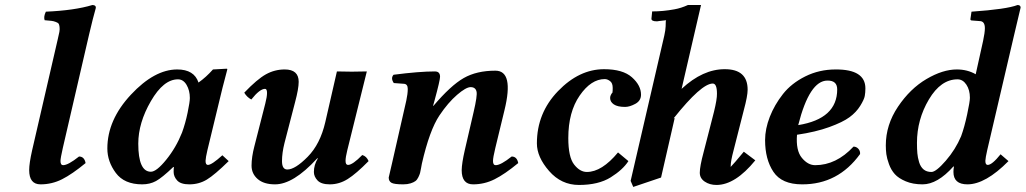

<svg xmlns="http://www.w3.org/2000/svg" viewBox="-20 -718 4049 758"><path d="M208 -563Q212.4 -581.5 214.4 -592Q216.3 -602.5 215.1 -611.6Q213.9 -620.6 211.7 -624.3Q209.5 -627.9 200.4 -631.3Q191.4 -634.8 183.1 -635.7Q174.8 -636.7 156.2 -638.2Q151.4 -652.3 161.1 -671.9Q274.4 -676.8 344.7 -698.2Q352.1 -698.2 355.7 -694.8Q359.4 -691.4 357.9 -685.1Q347.2 -647.9 332 -583L228 -133.8Q218.8 -93.3 218.8 -82.5Q218.8 -65.9 229 -65.9Q249 -65.9 292 -100.1Q313 -100.1 317.9 -74.2Q264.6 -30.3 224.9 -10.3Q185.1 9.8 140.1 9.8Q95.2 9.8 95.2 -46.4Q95.2 -73.2 106.9 -125Z M698.7 -194.8Q711.9 -231 720.7 -273.4Q729.5 -315.9 729.5 -331.1Q729.5 -360.8 716.6 -382.8Q703.6 -404.8 682.6 -404.8Q625.5 -404.8 575.7 -318.8Q525.9 -232.9 525.9 -150.9Q525.9 -40 575.7 -40Q597.7 -40 636.2 -87.4Q674.8 -134.8 698.7 -194.8ZM665.5 -39.1Q665.5 -52.2 666.5 -58.1L664.6 -59.1Q619.6 -16.1 595.7 -3.2Q571.8 9.8 541.5 9.8Q470.7 9.8 437.3 -35.2Q403.8 -80.1 403.8 -131.8Q403.8 -244.6 496.8 -344.2Q589.8 -443.8 679.7 -443.8Q746.6 -443.8 763.7 -392.1Q793.5 -413.1 820.8 -443.8L875.5 -446.8Q877.4 -446.8 877.4 -443.8Q855 -359.9 846.2 -320.8L798.8 -125Q792 -96.2 791.5 -83Q791.5 -66.9 800.8 -66.9Q815.9 -66.9 857.9 -105L882.8 -82Q827.6 -27.8 796.6 -9Q765.6 9.8 727.5 9.8Q693.4 9.8 679.4 -5.6Q665.5 -21 665.5 -39.1Z M1145 -314.9 1103 -152.8Q1093.3 -113.8 1093.3 -82Q1093.3 -48.8 1114.3 -48.8Q1145 -48.8 1194.6 -98.9Q1244.1 -148.9 1264.2 -235.8Q1294.9 -372.1 1310.1 -436Q1368.2 -434.1 1428.2 -436L1351.1 -125Q1344.2 -97.2 1344.2 -83Q1344.2 -66.9 1354 -66.9Q1372.1 -66.9 1410.2 -106Q1427.2 -101.1 1435.1 -82Q1386.2 -32.2 1352.8 -11.2Q1319.3 9.8 1282.2 9.8Q1248 9.8 1233.6 -5.6Q1219.2 -21 1219.2 -39.1Q1219.2 -66.9 1234.4 -91.8Q1234.9 -92.3 1234.9 -93.3Q1233.9 -94.2 1231.4 -91.8Q1137.7 10.3 1065.4 9.8Q1021.5 9.8 997.3 -11.2Q973.1 -32.2 973.1 -64Q973.1 -98.1 984.4 -141.1L1027.3 -309.1Q1034.2 -335.9 1034.2 -351.1Q1034.2 -367.2 1026.4 -367.2Q1005.4 -367.2 972.2 -325.2Q955.1 -334 944.3 -352.1Q995.1 -405.3 1029.8 -424.6Q1064.5 -443.8 1104 -443.8Q1159.2 -443.8 1159.2 -395Q1159.2 -368.2 1145 -314.9Z M1814.9 -125 1849.6 -274.9Q1865.2 -341.3 1861.3 -356.4Q1857.4 -374 1837.9 -374Q1819.8 -374 1784.4 -343.5Q1749 -313 1714.8 -262.2Q1675.8 -204.1 1645.5 -71.8Q1644.5 -67.4 1642.3 -54.4Q1640.1 -41.5 1638.4 -35.2Q1636.7 -28.8 1631.8 -18.6Q1627 -8.3 1620.1 -3.2Q1613.3 2 1600.8 5.9Q1588.4 9.8 1571.8 9.8Q1535.6 9.8 1525.1 3.4Q1514.6 -2.9 1514.6 -17.1Q1514.6 -19 1527.3 -71.8L1584 -320.8Q1589.8 -347.7 1589.8 -366.9Q1589.8 -386.2 1574.7 -387.2L1534.7 -390.1Q1521.5 -409.2 1533.7 -422.9Q1635.7 -436 1696.8 -436Q1717.3 -436 1717.3 -415Q1717.3 -400.9 1695.3 -320.3L1689.9 -300.8L1690.9 -299.8Q1759.8 -380.9 1810.8 -409.9Q1861.8 -439 1935.8 -439Q2009.8 -439 1971.7 -283.2L1935.5 -133.8Q1926.3 -95.7 1926.3 -82.5Q1926.3 -65.9 1937 -65.9Q1957 -65.9 2000 -100.1Q2021 -100.1 2025.9 -74.2Q1972.7 -30.3 1932.6 -10.3Q1892.6 9.8 1847.7 9.8Q1802.7 9.8 1802.7 -46.4Q1803.2 -73.7 1814.9 -125Z M2265.6 12.2Q2195.8 12.2 2147.7 -43Q2099.6 -98.1 2099.6 -151.9Q2099.6 -272 2183.1 -358.4Q2266.6 -444.8 2364.7 -444.8Q2439 -444.8 2474.9 -412.8Q2510.7 -380.9 2510.7 -344.2Q2510.7 -320.3 2488.3 -308.1Q2465.8 -295.9 2447.8 -295.9Q2418 -295.9 2403.3 -305.9Q2388.7 -315.9 2388.7 -331.1Q2388.7 -342.3 2398.9 -354H2397.9Q2398.9 -355 2398.9 -371.1Q2398.9 -390.1 2388.4 -397.9Q2377.9 -405.8 2367.7 -405.8Q2313.5 -405.8 2268.6 -340.8Q2223.6 -275.9 2223.6 -172.9Q2223.6 -97.7 2246.6 -68.4Q2269.5 -39.1 2296.9 -39.1Q2356 -39.1 2419.9 -116.2L2460.9 -82Q2439 -47.9 2390.9 -17.8Q2342.8 12.2 2265.6 12.2ZM2469.7 -3.9 2602.5 -577.1Q2607.4 -599.1 2607.9 -613.8Q2607.9 -637.7 2609.9 -638.2Q2601.1 -637.2 2580.6 -634.8Q2577.6 -633.8 2572.8 -633.8Q2551.8 -633.8 2551.8 -644L2554.7 -672.9Q2597.7 -672.9 2642.6 -681.2Q2669.4 -686 2695.8 -698.2H2747.6L2670.9 -367.2Q2754.9 -445.3 2841.8 -444.8Q2931.6 -444.8 2931.6 -363.8Q2931.6 -338.9 2916.5 -283.2Q2897.5 -208 2876 -124Q2864.7 -82 2864.7 -62V-59.1Q2877 -71.3 2916.5 -119.1L2961.9 -85Q2882.8 12.2 2808.6 12.2Q2781.7 12.2 2762.2 -1Q2742.7 -14.2 2742.7 -36.1Q2742.7 -61 2757.8 -117.2Q2765.6 -147 2780.3 -204.6Q2794.9 -262.2 2798.8 -276.9Q2811 -326.7 2810.5 -348.1Q2810.5 -388.2 2793.9 -388.2Q2749 -388.2 2639.6 -251L2643.6 -252Q2634.8 -211.9 2616.7 -134.5Q2598.6 -57.1 2589.8 -17.1L2480 20Z M3285.2 -365.2Q3285.2 -400.4 3246.6 -399.9Q3175.8 -399.9 3131.3 -224.1Q3285.2 -249 3285.2 -365.2ZM3396.5 -369.1Q3396.5 -353 3394 -339.1Q3391.6 -325.2 3376 -300Q3360.4 -274.9 3334 -255.4Q3307.6 -235.8 3253.9 -216.3Q3200.2 -196.8 3126.5 -186Q3121.6 -124 3145.5 -95Q3169.4 -65.9 3198.2 -65.9Q3281.2 -65.9 3349.6 -139.2Q3360.8 -139.2 3368.7 -130.6Q3376.5 -122.1 3375.5 -109.9Q3288.6 10.3 3146.5 9.8Q3066.4 9.8 3033.4 -39.6Q3000.5 -88.9 3000.5 -165Q3000.5 -209 3019 -256.6Q3037.6 -304.2 3071 -346.7Q3104.5 -389.2 3159.4 -416.5Q3214.4 -443.8 3279.3 -443.8Q3396.5 -444.3 3396.5 -369.1Z M3809.1 -332Q3809.1 -362.8 3795.2 -383.8Q3781.2 -404.8 3760.3 -404.8Q3694.3 -404.8 3647.2 -325.4Q3600.1 -246.1 3600.1 -153.8Q3600.1 -129.9 3601.6 -113Q3603 -96.2 3608.6 -77.6Q3614.3 -59.1 3626.2 -49.1Q3638.2 -39.1 3657.2 -39.1Q3675.3 -39.1 3713.9 -83.5Q3752.4 -127.9 3774.4 -180.2Q3787.6 -216.3 3798.3 -266.6Q3809.1 -316.9 3809.1 -332ZM3984.4 -583 3877.4 -125Q3870.6 -95.2 3870.1 -83Q3870.1 -66.9 3879.4 -66.9Q3896.5 -66.9 3930.2 -108.9L3961.4 -82Q3870.6 9.8 3799.3 9.8Q3744.1 9.8 3744.1 -39.1Q3744.1 -50.3 3746.1 -60.1L3744.1 -61Q3681.2 9.8 3622.1 9.8Q3584 9.8 3555.7 -2.2Q3527.3 -14.2 3512.7 -30.5Q3498 -46.9 3489.7 -69.8Q3481.4 -92.8 3479.2 -109.4Q3477.1 -126 3477.1 -144Q3477.1 -225.1 3525.1 -296.6Q3573.2 -368.2 3637.7 -406Q3702.1 -443.8 3757.3 -443.8Q3799.3 -443.8 3832 -424.8L3861.3 -557.1Q3868.2 -589.4 3868.2 -606.9Q3868.2 -634.8 3847.2 -634.8L3816.4 -637.2Q3811.5 -637.2 3811 -642.1L3815.4 -671.9Q3954.6 -681.6 3997.1 -698.2Q4009.3 -698.2 4009.3 -688Q3999.5 -647 3984.4 -583Z"/></svg>

Font: Linux Libertine
Style: Semibold Italic
Weight: 600
Italic angle: -11.5°
Designer: Philipp H. Poll
Foundry: Philipp H. Poll
Version: Version 5.1.2 ; ttfautohint (v0.9)